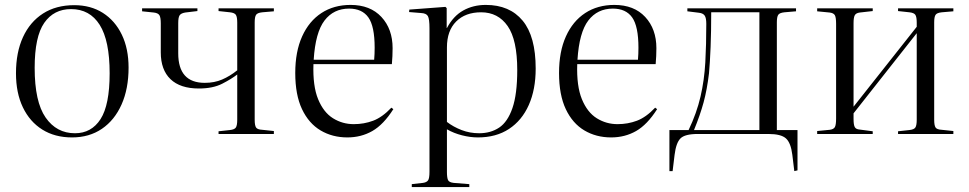

<svg xmlns="http://www.w3.org/2000/svg" viewBox="-20 -545 3941 781"><path d="M273 14Q203 14 152 -18Q101 -50 73 -108.5Q45 -167 45 -247Q45 -332 73.5 -394Q102 -456 155 -490Q208 -524 282 -524Q349 -524 398.5 -492.5Q448 -461 475.5 -404Q503 -347 503 -270Q503 -184 474.5 -120Q446 -56 394.5 -21Q343 14 273 14ZM285 -3Q352 -3 389 -60.5Q426 -118 426 -247Q426 -380 385.5 -444Q345 -508 269 -508Q199 -508 160 -452Q121 -396 121 -269Q121 -131 165.5 -67Q210 -3 285 -3Z M869 0V-11L915 -16Q934 -18 939.5 -26.5Q945 -35 945 -58V-242Q922 -224 884 -204.5Q846 -185 789 -185Q713 -185 673.5 -223Q634 -261 634 -332V-450Q634 -474 628.5 -483Q623 -492 606 -494L558 -499V-511H783V-500L733 -494Q716 -491 710.5 -482.5Q705 -474 705 -451V-328Q705 -208 813 -208Q852 -208 883.5 -221.5Q915 -235 945 -259V-453Q945 -476 939.5 -484.5Q934 -493 915 -495L869 -500V-511H1094V-499L1047 -495Q1027 -493 1021.5 -484.5Q1016 -476 1016 -454V-58Q1016 -35 1021.5 -26.5Q1027 -18 1047 -17L1094 -12V0Z M1393 14Q1332 14 1284 -14.5Q1236 -43 1208.5 -101Q1181 -159 1181 -248Q1181 -335 1209 -397Q1237 -459 1287.5 -492Q1338 -525 1406 -525Q1486 -525 1531.5 -476Q1577 -427 1577 -349Q1577 -317 1574 -284H1255Q1252 -195 1274 -141.5Q1296 -88 1334.5 -64Q1373 -40 1419 -40Q1461 -40 1498 -54Q1535 -68 1572 -107L1580 -101Q1540 -38 1494.5 -12Q1449 14 1393 14ZM1256 -302H1502Q1503 -314 1503.5 -326Q1504 -338 1504 -351Q1504 -438 1478.5 -474Q1453 -510 1400 -510Q1337 -510 1300 -461.5Q1263 -413 1256 -302Z M1655 216V204L1700 199Q1715 197 1721 189Q1727 181 1727 154V-430Q1727 -468 1720.5 -479.5Q1714 -491 1693 -492L1644 -496L1645 -506L1792 -517L1797 -512V-431H1798Q1824 -480 1864.5 -502.5Q1905 -525 1956 -525Q2053 -525 2106 -461Q2159 -397 2159 -266Q2159 -181 2131 -118Q2103 -55 2050.5 -20.5Q1998 14 1924 14Q1893 14 1859.5 5.5Q1826 -3 1798 -19V154Q1798 178 1802.5 187.5Q1807 197 1826 199L1889 204V216ZM1929 -3Q1976 -3 2010.5 -26Q2045 -49 2064.5 -105.5Q2084 -162 2084 -260Q2084 -383 2045 -439Q2006 -495 1937 -495Q1873 -495 1835.5 -457.5Q1798 -420 1798 -352V-49Q1824 -29 1857.5 -16Q1891 -3 1929 -3Z M2466 14Q2405 14 2357 -14.5Q2309 -43 2281.5 -101Q2254 -159 2254 -248Q2254 -335 2282 -397Q2310 -459 2360.5 -492Q2411 -525 2479 -525Q2559 -525 2604.5 -476Q2650 -427 2650 -349Q2650 -317 2647 -284H2328Q2325 -195 2347 -141.5Q2369 -88 2407.5 -64Q2446 -40 2492 -40Q2534 -40 2571 -54Q2608 -68 2645 -107L2653 -101Q2613 -38 2567.5 -12Q2522 14 2466 14ZM2329 -302H2575Q2576 -314 2576.5 -326Q2577 -338 2577 -351Q2577 -438 2551.5 -474Q2526 -510 2473 -510Q2410 -510 2373 -461.5Q2336 -413 2329 -302Z M3211 151 3203 85Q3197 36 3177 18Q3157 0 3106 0H2818Q2766 0 2748 18Q2730 36 2724 85L2716 151H2703V-16H2781Q2814 -85 2829.5 -152Q2845 -219 2849 -291.5Q2853 -364 2853 -448Q2853 -472 2846.5 -481.5Q2840 -491 2824 -493L2776 -499V-511H3218V-499L3171 -495Q3151 -493 3145.5 -484.5Q3140 -476 3140 -454V-16H3224V148ZM2803 -16H3069V-495H2873Q2873 -416 2870.5 -353.5Q2868 -291 2864 -247Q2856 -180 2842 -128.5Q2828 -77 2803 -16Z M3304 0V-12L3355 -17Q3371 -19 3376 -28Q3381 -37 3381 -63V-448Q3381 -474 3376 -483Q3371 -492 3355 -494L3304 -499V-511H3530V-500L3477 -494Q3462 -492 3457 -483Q3452 -474 3452 -451V-111L3709 -436V-453Q3709 -476 3703.5 -484.5Q3698 -493 3679 -495L3633 -500V-511H3858V-499L3811 -495Q3791 -493 3785.5 -484.5Q3780 -476 3780 -454V-58Q3780 -35 3785.5 -26.5Q3791 -18 3811 -17L3858 -12V0H3633V-11L3679 -16Q3698 -18 3703.5 -26.5Q3709 -35 3709 -58V-410L3452 -84V-61Q3452 -37 3457 -28Q3462 -19 3477 -18L3530 -11V0Z"/></svg>

Font: Literata 72pt Light
Style: Regular
Weight: 300
Designer: Latin by Veronika Burian and Jose Scaglione. Greek by Irene Vlachou. Cyrillic by Vera Evstafieva.
Foundry: TypeTogether
Version: Version 3.002